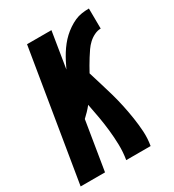

<svg xmlns="http://www.w3.org/2000/svg" viewBox="-178 -838 855 941"><g transform="rotate(-30 250.0 -367.5)"><path d="M0 0 121 -735H259L226 -531Q235 -550 244.5 -568.5Q254 -587 265.5 -605.5Q277 -624 290.5 -641Q304 -658 319.5 -672.5Q335 -687 353.5 -699.5Q372 -712 391 -720.5Q410 -729 430.5 -732Q451 -735 471 -735L472 -621Q454 -621 435.5 -612Q417 -603 402.5 -589.5Q388 -576 376.5 -559.5Q365 -543 354.5 -526Q344 -509 334 -492Q324 -475 315 -458Q326 -421 337.5 -384.5Q349 -348 359.5 -310.5Q370 -273 378 -235.5Q386 -198 392 -159Q398 -120 400.5 -80.5Q403 -41 396 0H258Q265 -42 264 -84Q263 -126 258.5 -167Q254 -208 247 -248Q240 -288 232 -328Q221 -314 208.5 -301Q196 -288 183 -276L138 0Z"/></g></svg>

Font: Iosevka Term Curly Heavy
Style: Italic
Weight: 900
Italic angle: -9°
Designer: Belleve Invis
Foundry: Belleve Invis
Version: Version 32.3.0